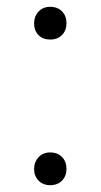

<svg xmlns="http://www.w3.org/2000/svg" viewBox="-20 -533 295 563"><path d="M127 10Q106 10 93 -3.5Q80 -17 80 -37Q80 -58 93 -72Q106 -86 127 -86Q149 -86 162 -72.5Q175 -59 175 -38Q175 -17 162 -3.5Q149 10 127 10ZM127 -417Q106 -417 93 -430Q80 -443 80 -464Q80 -485 93 -499Q106 -513 127 -513Q149 -513 162 -499.5Q175 -486 175 -465Q175 -444 162 -430.5Q149 -417 127 -417Z"/></svg>

Font: Literata ExtraLight
Style: Regular
Weight: 250
Designer: Latin by Veronika Burian and Jose Scaglione. Greek by Irene Vlachou. Cyrillic by Vera Evstafieva.
Foundry: TypeTogether
Version: Version 3.103;gftools[0.9.29]